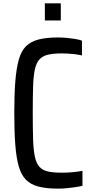

<svg xmlns="http://www.w3.org/2000/svg" viewBox="-20 -1023 552 1143"><path d="M325 100Q257 100 210 88Q163 76 134.5 47Q106 18 91.5 -33Q77 -84 71 -162Q65 -240 65 -350Q65 -459 71 -536.5Q77 -614 91.5 -666.5Q106 -719 134.5 -747.5Q163 -776 210 -788Q257 -800 325 -800Q352 -800 377.5 -797.5Q403 -795 428 -791Q453 -787 468 -781V-693Q445 -698 424 -700.5Q403 -703 384.5 -704Q366 -705 349 -705Q298 -705 266 -697.5Q234 -690 215 -669.5Q196 -649 187.5 -609.5Q179 -570 177 -507Q175 -444 175 -350Q175 -257 177 -194Q179 -131 187.5 -90.5Q196 -50 215 -29.5Q234 -9 266 -2Q298 5 349 5Q383 5 414 2Q445 -1 471 -6V83Q451 88 426.5 91.5Q402 95 376.5 97.5Q351 100 325 100ZM247 -901V-1003H342V-901Z"/></svg>

Font: Farlight84_Sys_V01
Style: Regular
Weight: 400
Designer: Ryoko NISHIZUKA  (kana, bopomofo & ideographs); Paul D. Hunt (Latin, Greek & Cyrillic); Sandoll Communications , Soo-you
Foundry: Adobe
Version: Version 2.004;October 29, 2024;FontCreator 14.0.0.2814 64-bi